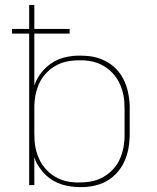

<svg xmlns="http://www.w3.org/2000/svg" viewBox="-20 -755 640 783"><path d="M307 8Q288 8 269.5 5.5Q251 3 233 -2.5Q215 -8 198.5 -17.5Q182 -27 168.5 -39.5Q155 -52 142 -70Q129 -88 125 -100L120 -114V0H99V-618H29V-637H99V-735H120V-637H264V-618H120V-406Q126 -424 135.5 -440Q145 -456 158 -470Q171 -484 186.5 -495Q202 -506 219 -513Q236 -520 258 -524Q280 -528 292 -528H307Q323 -528 339.5 -526.5Q356 -525 371.5 -521Q387 -517 402 -510Q417 -503 430 -494Q443 -485 454.5 -473Q466 -461 474.5 -447.5Q483 -434 489.5 -419Q496 -404 500 -388Q504 -372 506.5 -353.5Q509 -335 509 -324V-210Q509 -194 507.5 -177.5Q506 -161 503 -145.5Q500 -130 494.5 -114.5Q489 -99 481.5 -85Q474 -71 463.5 -58Q453 -45 440.5 -34.5Q428 -24 414 -16Q400 -8 384.5 -3Q369 2 350.5 5Q332 8 321 8ZM291 -11H304Q319 -11 333.5 -12.5Q348 -14 362.5 -17.5Q377 -21 390.5 -27.5Q404 -34 416 -42.5Q428 -51 438.5 -62Q449 -73 457 -85Q465 -97 470.5 -110.5Q476 -124 480 -138.5Q484 -153 486 -170Q488 -187 488 -197V-310Q488 -325 487 -339.5Q486 -354 483 -368.5Q480 -383 475 -397Q470 -411 463 -424Q456 -437 446.5 -448.5Q437 -460 426 -469.5Q415 -479 402 -486.5Q389 -494 375 -499Q361 -504 344 -506.5Q327 -509 317 -509H304Q289 -509 274.5 -507.5Q260 -506 245.5 -502.5Q231 -499 217.5 -492.5Q204 -486 192 -477.5Q180 -469 169.5 -458Q159 -447 151 -435Q143 -423 137.5 -409.5Q132 -396 128 -381.5Q124 -367 122 -350Q120 -333 120 -323V-210Q120 -195 121 -180.5Q122 -166 125 -151.5Q128 -137 133 -123Q138 -109 145 -96Q152 -83 161.5 -71.5Q171 -60 182 -50.5Q193 -41 206 -33.5Q219 -26 233 -21Q247 -16 264 -13.5Q281 -11 291 -11Z"/></svg>

Font: Iosevka Aile Thin
Style: Regular
Weight: 100
Designer: Belleve Invis
Foundry: Belleve Invis
Version: Version 31.1.0; ttfautohint (v1.8.4)